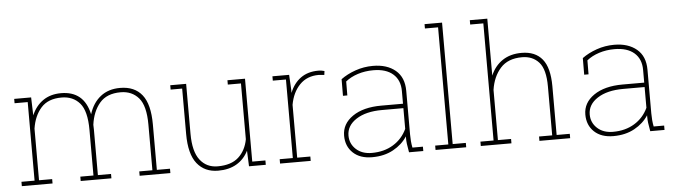

<svg xmlns="http://www.w3.org/2000/svg" viewBox="-48 -955 4065 1158"><g transform="rotate(-5 1984.5 -376.0)"><path d="M43.5 -26.4H123V-502H43.5V-528.3H146L149.4 -419.4Q173.3 -475.6 218.3 -506.8Q263.2 -538.1 327.6 -538.1Q396 -538.1 438.7 -503.2Q481.4 -468.3 497.6 -395.5Q518.6 -462.9 566.2 -500.7Q613.8 -538.6 685.1 -538.6Q772.5 -538.6 817.9 -481.4Q863.3 -424.3 863.3 -301.8V-26.9H942.9V-0.5H756.8V-26.9H836.4V-302.7Q836.4 -417.5 795.4 -464.8Q754.4 -512.2 686 -512.2Q602.1 -512.2 559.1 -461.7Q516.1 -411.1 505.4 -331.1Q505.4 -321.3 505.9 -314.2Q506.3 -307.1 506.3 -300.3V-26.4H585.9V0H399.9V-26.4H479.5V-302.2Q479.5 -417.5 438.5 -464.6Q397.5 -511.7 328.6 -511.7Q246.6 -511.7 204.1 -463.6Q161.6 -415.5 149.9 -338.9V-26.4H229.5V0H43.5Z M1415 -94.7Q1390.1 -44.4 1344 -17.1Q1297.9 10.3 1231.9 10.3Q1150.4 10.3 1104.2 -47.6Q1058.1 -105.5 1058.1 -227.1V-502H988.3V-528.3H1058.1H1084.5V-226.1Q1084.5 -118.7 1124 -67.4Q1163.6 -16.1 1231 -16.1Q1313.5 -16.1 1357.7 -56.6Q1401.9 -97.2 1414.1 -164.1V-502H1334.5V-528.3H1414.1H1440.9V-26.4H1520.5V0H1418.9Z M1708 -528.3 1712.9 -436.5V-418.5Q1734.9 -475.1 1778.3 -506.6Q1821.8 -538.1 1885.3 -538.1Q1896.5 -538.1 1906 -536.4Q1915.5 -534.7 1922.4 -532.7L1919.4 -509.3L1885.3 -512.2Q1814.5 -512.2 1770.3 -466.6Q1726.1 -420.9 1712.9 -346.2V-26.4H1792.5V0H1606.9V-26.4H1686.5V-502H1606.9V-528.3H1686.5Z M2387.7 0Q2381.3 -34.7 2379.2 -52Q2377 -69.3 2377 -89.4V-97.2Q2346.7 -49.8 2292.2 -19.8Q2237.8 10.3 2164.1 10.3Q2090.8 10.3 2048.6 -29.5Q2006.3 -69.3 2006.3 -133.8Q2006.3 -205.1 2071.3 -250Q2136.2 -294.9 2245.6 -294.9H2377V-372.1Q2377 -438 2334.7 -474.9Q2292.5 -511.7 2215.8 -511.7Q2165.5 -511.7 2121.8 -497.6Q2078.1 -483.4 2047.4 -458.5L2046.9 -374H2020.5L2021 -474.6Q2058.6 -502.4 2109.6 -520.3Q2160.6 -538.1 2215.8 -538.1Q2300.8 -538.1 2352.1 -495.1Q2403.3 -452.1 2403.3 -371.1V-106.4Q2403.3 -85.9 2405 -65.9Q2406.7 -45.9 2410.6 -26.4H2474.1V0ZM2164.1 -15.6Q2238.8 -15.6 2293.9 -49.3Q2349.1 -83 2377 -142.6V-268.1H2247.1Q2149.9 -268.1 2091.3 -230.2Q2032.7 -192.4 2032.7 -131.8Q2032.7 -82.5 2068.8 -49.1Q2105 -15.6 2164.1 -15.6Z M2548.3 -735.4V-761.7H2654.3V-26.4H2733.9V0H2548.3V-26.4H2627.9V-735.4Z M2822.3 -735.4V-761.7H2928.2V-417Q2952.6 -474.6 3000 -506.3Q3047.4 -538.1 3115.7 -538.1Q3198.2 -538.1 3241 -485.8Q3283.7 -433.6 3283.7 -321.3V-26.4H3363.3V0H3177.2V-26.4H3256.8V-322.3Q3256.8 -426.3 3218.5 -469Q3180.2 -511.7 3116.2 -511.7Q3030.8 -511.7 2985.4 -460.7Q2939.9 -409.7 2928.2 -330.1V-26.4H3007.8V0H2822.3V-26.4H2901.9V-735.4Z M3848.1 0Q3841.8 -34.7 3839.6 -52Q3837.4 -69.3 3837.4 -89.4V-97.2Q3807.1 -49.8 3752.7 -19.8Q3698.2 10.3 3624.5 10.3Q3551.3 10.3 3509 -29.5Q3466.8 -69.3 3466.8 -133.8Q3466.8 -205.1 3531.7 -250Q3596.7 -294.9 3706.1 -294.9H3837.4V-372.1Q3837.4 -438 3795.2 -474.9Q3752.9 -511.7 3676.3 -511.7Q3626 -511.7 3582.3 -497.6Q3538.6 -483.4 3507.8 -458.5L3507.3 -374H3481L3481.4 -474.6Q3519 -502.4 3570.1 -520.3Q3621.1 -538.1 3676.3 -538.1Q3761.2 -538.1 3812.5 -495.1Q3863.8 -452.1 3863.8 -371.1V-106.4Q3863.8 -85.9 3865.5 -65.9Q3867.2 -45.9 3871.1 -26.4H3934.6V0ZM3624.5 -15.6Q3699.2 -15.6 3754.4 -49.3Q3809.6 -83 3837.4 -142.6V-268.1H3707.5Q3610.4 -268.1 3551.8 -230.2Q3493.2 -192.4 3493.2 -131.8Q3493.2 -82.5 3529.3 -49.1Q3565.4 -15.6 3624.5 -15.6Z"/></g></svg>

Font: TypoPRO Roboto Slab
Style: Thin
Weight: 250
Designer: Google
Version: Version 1.100263; 2013; ttfautohint (v0.94.20-1c74) -l 8 -r 